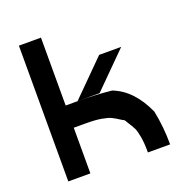

<svg xmlns="http://www.w3.org/2000/svg" viewBox="-121 -776 850 886"><g transform="rotate(-20 303.5 -333.5)"><path d="M412.5 -166.7Q409.2 -175.8 399.2 -180.8V-180Q368.3 -200 354.2 -206.7Q340 -213.3 310.4 -218.8Q280.8 -224.2 232.5 -224.2H174.2V0H65.8V-666.7H174.2V-333.3H232.5L399.2 -500H507.5Q375 -366.7 340.8 -333.3H232.5Q317.5 -333.3 399.2 -325Q495 -288.3 549.2 -166.7Q565.8 -85 565.8 0H456.7Q456.7 -48.3 451.2 -77.9Q445.8 -107.5 439.2 -121.7Q432.5 -135.8 412.5 -166.7Z"/></g></svg>

Font: 0xA000
Style: Bold
Weight: 700
Version: Version 0.1